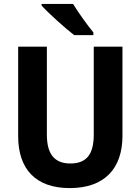

<svg xmlns="http://www.w3.org/2000/svg" viewBox="-20 -953 719 983"><path d="M354 -933H193V-924C227 -887 315 -807 360 -773H458V-787C429 -822 380 -890 354 -933ZM607 -258V-714H460V-264C460 -164 424 -116 340 -116C261 -116 220 -162 220 -263V-714H73V-256C73 -85 165 10 337 10C517 10 607 -92 607 -258Z"/></svg>

Font: Noto Sans Khmer SemiCondensed
Style: Bold
Weight: 700
Width: 4
Designer: Danh Hong and the Monotype Design Team
Foundry: Monotype Imaging Inc.
Version: Version 2.004